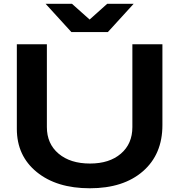

<svg xmlns="http://www.w3.org/2000/svg" viewBox="-20 -986 956 1024"><path d="M69.8 -298.8V-750H230V-308.1Q230 -219.2 292.5 -166.5Q355 -113.8 460 -113.8Q563.5 -113.8 624.8 -166.5Q686 -219.2 686 -308.1V-750H846.2V-318.8Q846.2 -163.1 742.2 -72.5Q638.2 18.1 459 18.1Q282.2 18.1 176 -68.4Q69.8 -154.8 69.8 -298.8ZM555.2 -814.9H360.8L223.1 -965.8H363.8L458 -881.8L551.8 -965.8H692.9Z"/></svg>

Font: Mattone
Style: Regular
Weight: 400
Width: 6
Designer: Nunzio Mazzaferro
Foundry: Collletttivo
Version: Version 2.000;Glyphs 3.2 (3217)